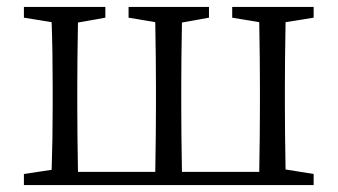

<svg xmlns="http://www.w3.org/2000/svg" viewBox="-20 -534 974 554"><path d="M49 0V-32L129 -44Q132 -128 132 -228V-286Q132 -388 129 -470L49 -483V-514H284V-483L205 -469Q203 -359 203 -286V-228Q203 -150 205 -38H428Q430 -150 430 -228V-286Q430 -360 428 -470L351 -483V-514H583V-483L505 -469Q503 -359 503 -286V-228Q503 -150 505 -38H728Q730 -150 730 -228V-286Q730 -360 728 -470L650 -483V-514H885V-483L804 -470Q802 -360 802 -286V-228Q802 -155 804 -45L885 -32V0Z"/></svg>

Font: Cactus Classical Serif
Style: Regular
Weight: 400
Designer: Henry Chan (via Glyphwiki)、田海東、宇文滿月
Foundry: Moonlit Owen
Version: Version 1.000